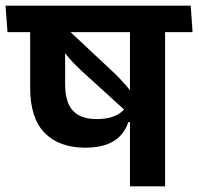

<svg xmlns="http://www.w3.org/2000/svg" viewBox="-42 -658 700 678"><path d="M541 -577H417V0H541ZM379 -544.5H638L631.5 -638H372ZM-15.5 -544.5H603.5L596.5 -638H-22.5ZM260 -136.5Q304 -136.5 334.5 -147.8Q365 -159 383.8 -179.5Q402.5 -200 411.5 -227H424L418.5 -312.5Q407.5 -275 378 -256.2Q348.5 -237.5 299 -237.5Q243.5 -237.5 215.8 -266.8Q188 -296 188 -361.5V-576.5H64.5V-348.5Q64.5 -241 115.5 -188.8Q166.5 -136.5 260 -136.5ZM157.5 -520Q175 -484.5 199.2 -456.2Q223.5 -428 260 -395L424 -246L452.5 -289Q437.5 -313.5 421 -334.5Q404.5 -355.5 386 -375.2Q367.5 -395 345.5 -415L180 -570Z"/></svg>

Font: Anek Devanagari Medium SemiBold
Style: Regular
Weight: 600
Version: Version 1.003